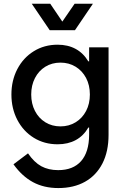

<svg xmlns="http://www.w3.org/2000/svg" viewBox="-20 -749 645 994"><path d="M445.3 -259.8Q445.3 -307.6 425.8 -345Q406.2 -382.3 371.6 -403.6Q336.9 -424.8 293 -424.8Q249 -424.8 214.6 -403.6Q180.2 -382.3 160.9 -344.7Q141.6 -307.1 141.6 -259.8Q141.6 -212.4 160.9 -174.8Q180.2 -137.2 214.6 -116Q249 -94.7 293 -94.7Q336.9 -94.7 371.6 -116Q406.2 -137.2 425.8 -174.6Q445.3 -211.9 445.3 -259.8ZM49.8 101.6 125 44.9Q156.7 91.3 193.8 111.6Q231 131.8 281.2 131.8Q358.4 131.8 399.7 85.2Q440.9 38.6 441.4 -50.8V-88.9H437.5Q412.6 -45.9 372.3 -23.9Q332 -2 278.3 -2Q209.5 -2 155 -35.6Q100.6 -69.3 69.8 -128.2Q39.1 -187 39.1 -259.8Q39.1 -332.5 69.8 -391.4Q100.6 -450.2 155 -483.9Q209.5 -517.6 278.3 -517.6Q331.5 -517.6 371.6 -495.8Q411.6 -474.1 437 -431.6H441.4V-503.9H542V-50.8Q542 35.2 510.3 97.2Q478.5 159.2 420.2 191.9Q361.8 224.6 282.2 224.6Q207.5 224.6 150.9 194.1Q94.2 163.6 49.8 101.6ZM240.2 -729.5 302.7 -637.2 366.2 -729.5H460.9L368.2 -592.8H237.3L144.5 -729.5Z"/></svg>

Font: Wanted Sans Medium
Style: Regular
Weight: 500
Designer: Original Design by Kil Hyung-jin and Kang Hanbin, Wanted Lab, Inc; Hangeul from Source Han Sans by Jang Soo-young and Ka
Foundry: Wanted Lab, Inc.
Version: Version 1.001